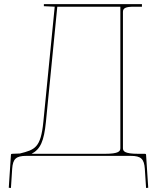

<svg xmlns="http://www.w3.org/2000/svg" viewBox="-20 -780 760 930"><path d="M563 -747.5V-62.5C563 -48 556.5 -35 488 -35H133C176 -57.5 193 -96 202.5 -190L257.5 -747.5ZM667.5 -760H192.5V-750L245 -747.5L190 -190C177.5 -64 149.5 -55 76.5 -36.5C74 -36 44 -35 38 -35C36.5 -35 33 -34 33 -30.5L22.5 129.5L33 130.5L39 37.5C42.5 -10 57 -25 107.5 -25H613C663.5 -25 678 -10 681.5 37.5L687.5 130.5L698 129.5L687.5 -30.5C687.5 -34 684 -35 682.5 -35H680.5H650.5C582 -35 575.5 -48 575.5 -62.5V-722.5C575.5 -741 589.5 -747.5 628 -747.5H667.5Z"/></svg>

Font: Znikomit
Style: Regular
Weight: 100
Designer: gluk
Foundry: gluk
Version: Version 0.55